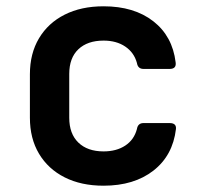

<svg xmlns="http://www.w3.org/2000/svg" viewBox="-20 -580 640 610"><path d="M309 10Q238 10 185.5 -16.5Q133 -43 104 -91.5Q75 -140 75 -206V-344Q75 -410 104 -458.5Q133 -507 185.5 -533.5Q238 -560 309 -560Q406 -560 467 -512.5Q528 -465 538 -382Q541 -361 519 -361H436Q418 -361 415 -380Q406 -413 378 -432Q350 -451 309 -451Q258 -451 229 -423.5Q200 -396 200 -345V-206Q200 -155 229 -127Q258 -99 309 -99Q350 -99 378 -117.5Q406 -136 415 -170Q418 -189 436 -189H519Q541 -189 539 -170Q529 -86 467.5 -38Q406 10 309 10Z"/></svg>

Font: Pitagon Sans Mono
Style: Bold
Weight: 700
Monospace: yes
Designer: Travis Tran
Foundry: Pitagon
Version: Version 1.001; ttfautohint (v1.8.4.7-5d5b);gftools[0.9.26]